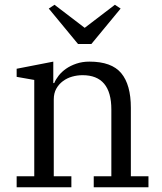

<svg xmlns="http://www.w3.org/2000/svg" viewBox="-20 -787 679 807"><path d="M50 -46H124V-451L50 -464V-498L204 -528V-438H208Q214 -453 226.5 -469Q239 -485 257.5 -498Q276 -511 301 -519.5Q326 -528 356 -528Q449 -528 489.5 -479.5Q530 -431 530 -334V-46H604V0H374V-46H448V-327Q448 -471 327 -471Q305 -471 283.5 -465Q262 -459 244.5 -446Q227 -433 216.5 -414Q206 -395 206 -369V-46H280V0H50ZM185 -751 209 -767 336 -670 463 -767 487 -751 364 -602H308Z"/></svg>

Font: IBM Plex Serif
Style: Regular
Weight: 400
Designer: Mike Abbink, Paul van der Laan, Pieter van Rosmalen
Foundry: Bold Monday
Version: Version 3.001